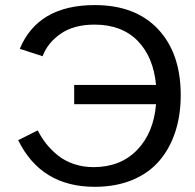

<svg xmlns="http://www.w3.org/2000/svg" viewBox="-20 -718 759 748"><path d="M348.1 -622.1Q268.6 -622.1 217.3 -587.2Q166 -552.2 146 -499L57.1 -527.8Q127.9 -698.2 349.1 -698.2Q507.8 -698.2 595.9 -604.2Q684.1 -510.3 684.1 -347.2Q684.1 -269 662.8 -204.1Q641.6 -139.2 600.6 -91.3Q559.6 -43.5 495.4 -16.8Q431.2 9.8 349.1 9.8Q140.1 9.8 50.8 -171.9L127 -210Q141.6 -181.2 160.9 -157Q180.2 -132.8 206.5 -111.8Q232.9 -90.8 268.3 -78.9Q303.7 -66.9 344.2 -66.9Q449.2 -66.9 513.9 -133.5Q578.6 -200.2 587.9 -312H269V-387.2H587.9Q577.6 -496.6 515.9 -559.3Q454.1 -622.1 348.1 -622.1Z"/></svg>

Font: Libra Sans Modern
Style: Regular
Weight: 400
Foundry: Stefan Peev, Context Ltd
Version: Version 1.000